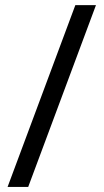

<svg xmlns="http://www.w3.org/2000/svg" viewBox="-20 -734 407 754"><path d="M356.9 -713.9 90.8 0H9.8L275.9 -713.9Z"/></svg>

Font: f01206874
Style: Regular
Weight: 400
Foundry: Ascender Corporation
Version: Version 1.10